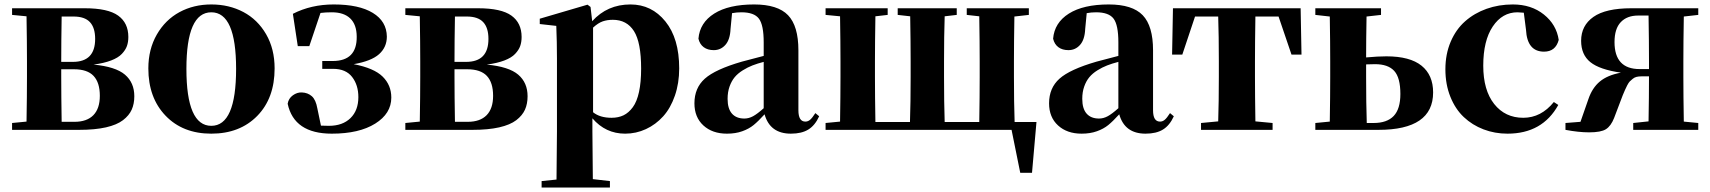

<svg xmlns="http://www.w3.org/2000/svg" viewBox="-20 -583 7678 862"><path d="M34.2 -545.9H360.8Q464.8 -545.9 510.5 -512.9Q556.2 -480 556.2 -417Q556.2 -394 549.8 -376.2Q543.5 -358.4 527.1 -341.1Q510.7 -323.7 478.8 -311.5Q446.8 -299.3 399.9 -293Q499 -283.7 541 -247.8Q583 -211.9 583 -150.9Q583 -116.7 571.3 -90.6Q559.6 -64.5 532.2 -43.5Q504.9 -22.5 455.6 -11.2Q406.2 0 335.9 0H34.2V-30.8L99.1 -37.1Q101.1 -153.3 101.1 -237.8V-308.1Q101.1 -391.6 99.1 -509.8L34.2 -516.1ZM310.1 -508.8H256.8Q254.9 -398.4 254.9 -305.2H307.1Q407.2 -305.2 407.2 -408.2Q407.2 -458.5 383.8 -483.6Q360.4 -508.8 310.1 -508.8ZM256.8 -36.1H314Q370.1 -36.1 399.2 -65.9Q428.2 -95.7 428.2 -152.8Q428.2 -212.4 400.1 -242.2Q372.1 -272 312 -272H254.9V-237.8Q254.9 -152.3 256.8 -36.1Z M646 -275.9Q646 -361.8 684.1 -428Q722.2 -494.1 785.9 -528.6Q849.6 -563 928.7 -563Q1008.3 -563 1072.5 -529.1Q1136.7 -495.1 1174.8 -429.2Q1212.9 -363.3 1212.9 -275.9Q1212.9 -142.1 1134.8 -62.5Q1056.6 17.1 928.7 17.1Q800.8 17.1 723.4 -63.5Q646 -144 646 -275.9ZM928.7 -18.1Q1040 -18.1 1040 -273.9Q1040 -527.8 928.7 -527.8Q816.9 -527.8 816.9 -273.9Q816.9 -18.1 928.7 -18.1Z M1316.9 -376 1294.9 -521Q1377 -563 1478.5 -563Q1591.8 -563 1653.8 -525.1Q1715.8 -487.3 1716.8 -418.9Q1716.8 -371.1 1681.9 -339.8Q1647 -308.6 1567.9 -294.9Q1659.2 -277.3 1698 -239Q1736.8 -200.7 1736.8 -145Q1736.8 -73.2 1664.6 -28.1Q1592.3 17.1 1469.7 17.1Q1300.3 17.1 1271.5 -117.2Q1275.4 -141.1 1294.7 -155Q1314 -168.9 1335 -168Q1361.8 -167 1379.9 -151.1Q1397.9 -135.3 1404.8 -96.2L1420.9 -19Q1432.1 -18.1 1456.5 -18.1Q1518.1 -18.1 1553.5 -52.7Q1588.9 -87.4 1588.9 -147Q1588.9 -201.2 1560.8 -237.5Q1532.7 -273.9 1475.6 -273.9H1426.8V-309.1H1473.6Q1583 -309.1 1581.5 -418.9Q1581.1 -472.7 1552.5 -500.2Q1523.9 -527.8 1469.7 -527.8Q1441.9 -527.8 1418.9 -524.9L1368.7 -376Z M1799.8 -545.9H2126.5Q2230.5 -545.9 2276.1 -512.9Q2321.8 -480 2321.8 -417Q2321.8 -394 2315.4 -376.2Q2309.1 -358.4 2292.7 -341.1Q2276.4 -323.7 2244.4 -311.5Q2212.4 -299.3 2165.5 -293Q2264.6 -283.7 2306.6 -247.8Q2348.6 -211.9 2348.6 -150.9Q2348.6 -116.7 2336.9 -90.6Q2325.2 -64.5 2297.9 -43.5Q2270.5 -22.5 2221.2 -11.2Q2171.9 0 2101.6 0H1799.8V-30.8L1864.7 -37.1Q1866.7 -153.3 1866.7 -237.8V-308.1Q1866.7 -391.6 1864.7 -509.8L1799.8 -516.1ZM2075.7 -508.8H2022.5Q2020.5 -398.4 2020.5 -305.2H2072.8Q2172.9 -305.2 2172.9 -408.2Q2172.9 -458.5 2149.4 -483.6Q2126 -508.8 2075.7 -508.8ZM2022.5 -36.1H2079.6Q2135.7 -36.1 2164.8 -65.9Q2193.8 -95.7 2193.8 -152.8Q2193.8 -212.4 2165.8 -242.2Q2137.7 -272 2077.6 -272H2020.5V-237.8Q2020.5 -152.3 2022.5 -36.1Z M2631.3 -551.8 2638.7 -487.8Q2706.5 -563 2810.5 -563Q2905.8 -563 2967.5 -486.6Q3029.3 -410.2 3029.3 -275.9Q3029.3 -209.5 3010 -153.6Q2990.7 -97.7 2957.5 -60.8Q2924.3 -23.9 2880.1 -3.4Q2835.9 17.1 2786.6 17.1Q2698.7 17.1 2639.6 -51.8V6.8Q2639.6 64.9 2641.6 221.2L2718.3 230V258.8H2411.6V230L2478.5 223.1Q2480.5 64.9 2480.5 6.8V-319.8Q2480.5 -395 2477.5 -466.8L2403.3 -475.1V-499L2617.7 -562ZM2642.6 -459V-79.1Q2673.3 -54.2 2725.6 -54.2Q2756.3 -54.2 2779.5 -65.4Q2802.7 -76.7 2821 -101.6Q2839.4 -126.5 2848.9 -170.2Q2858.4 -213.9 2858.4 -274.9Q2858.4 -392.6 2826.2 -443.4Q2793.9 -494.1 2731.4 -494.1Q2706.5 -494.1 2686 -487.1Q2665.5 -480 2642.6 -459Z M3640.6 -75.2 3657.7 -61Q3639.2 -20 3609.1 -1.5Q3579.1 17.1 3530.8 17.1Q3437 17.1 3412.6 -69.8Q3384.3 -38.6 3363.3 -21.5Q3342.3 -4.4 3312.3 6.3Q3282.2 17.1 3243.7 17.1Q3178.2 17.1 3137.9 -19.8Q3097.7 -56.6 3097.7 -119.1Q3097.7 -188 3144.3 -229.7Q3190.9 -271.5 3310.5 -306.2Q3354.5 -318.4 3408.7 -332V-393.1Q3408.7 -470.7 3387.2 -499.3Q3365.7 -527.8 3308.6 -527.8Q3286.6 -527.8 3266.6 -523.9L3259.8 -453.1Q3257.8 -405.3 3236.8 -381.6Q3215.8 -357.9 3184.6 -357.9Q3157.2 -357.9 3139.4 -371.1Q3121.6 -384.3 3115.7 -409.2Q3121.6 -481 3186.5 -522Q3251.5 -563 3365.7 -563Q3471.7 -563 3518.1 -514.6Q3564.5 -466.3 3564.5 -356.9V-87.9Q3564.5 -37.1 3595.7 -37.1Q3607.4 -37.1 3616.9 -45.2Q3626.5 -53.2 3640.6 -75.2ZM3408.7 -97.2V-305.2Q3380.4 -297.9 3358.4 -289.3Q3336.4 -280.8 3314.5 -267.1Q3292.5 -253.4 3278.3 -236.3Q3264.2 -219.2 3255.4 -194.6Q3246.6 -169.9 3246.6 -139.2Q3246.6 -95.2 3266.1 -73Q3285.6 -50.8 3321.8 -50.8Q3341.8 -50.8 3361.1 -61.3Q3380.4 -71.8 3408.7 -97.2Z M4535.2 -35.2H4633.3L4613.3 192.9H4560.5L4521.5 0H3686.5V-30.8L3751.5 -37.1Q3753.4 -153.3 3753.4 -237.8V-308.1Q3753.4 -391.6 3751.5 -509.8L3686.5 -516.1V-545.9H3965.3V-516.1L3910.2 -509.8Q3908.2 -391.6 3908.2 -308.1V-237.8Q3908.2 -151.4 3910.2 -35.2H4065.4Q4068.4 -122.1 4068.4 -237.8V-308.1Q4068.4 -393.6 4066.4 -509.8L4010.3 -516.1V-545.9H4275.4V-516.1L4221.2 -509.8Q4218.3 -421.4 4218.3 -308.1V-237.8Q4218.3 -122.6 4221.2 -35.2H4376.5Q4378.4 -151.4 4378.4 -237.8V-308.1Q4378.4 -391.6 4376.5 -509.8L4320.3 -516.1V-545.9H4599.1V-516.1L4534.2 -508.8Q4532.2 -392.6 4532.2 -308.1V-237.8Q4532.2 -122.6 4535.2 -35.2Z M5232.9 -75.2 5250 -61Q5231.4 -20 5201.4 -1.5Q5171.4 17.1 5123 17.1Q5029.3 17.1 5004.9 -69.8Q4976.6 -38.6 4955.6 -21.5Q4934.6 -4.4 4904.5 6.3Q4874.5 17.1 4835.9 17.1Q4770.5 17.1 4730.2 -19.8Q4689.9 -56.6 4689.9 -119.1Q4689.9 -188 4736.6 -229.7Q4783.2 -271.5 4902.8 -306.2Q4946.8 -318.4 5001 -332V-393.1Q5001 -470.7 4979.5 -499.3Q4958 -527.8 4900.9 -527.8Q4878.9 -527.8 4858.9 -523.9L4852.1 -453.1Q4850.1 -405.3 4829.1 -381.6Q4808.1 -357.9 4776.9 -357.9Q4749.5 -357.9 4731.7 -371.1Q4713.9 -384.3 4708 -409.2Q4713.9 -481 4778.8 -522Q4843.8 -563 4958 -563Q5064 -563 5110.4 -514.6Q5156.7 -466.3 5156.7 -356.9V-87.9Q5156.7 -37.1 5188 -37.1Q5199.7 -37.1 5209.2 -45.2Q5218.8 -53.2 5232.9 -75.2ZM5001 -97.2V-305.2Q4972.7 -297.9 4950.7 -289.3Q4928.7 -280.8 4906.7 -267.1Q4884.8 -253.4 4870.6 -236.3Q4856.4 -219.2 4847.7 -194.6Q4838.9 -169.9 4838.9 -139.2Q4838.9 -95.2 4858.4 -73Q4877.9 -50.8 4914.1 -50.8Q4934.1 -50.8 4953.4 -61.3Q4972.7 -71.8 5001 -97.2Z M5720.2 -508.8H5616.2Q5614.3 -392.6 5614.3 -308.1V-237.8Q5614.3 -154.3 5616.2 -38.1L5693.4 -30.8V0H5372.1V-30.8L5449.2 -38.1Q5452.1 -125.5 5452.1 -237.8V-308.1Q5452.1 -421.4 5449.2 -508.8H5345.2L5288.1 -337.9H5242.2L5246.1 -545.9H5819.3L5823.2 -337.9H5778.3Z M6180.2 -516.1 6115.2 -508.8Q6113.3 -405.3 6113.3 -325.2Q6167 -330.1 6204.1 -330.1Q6310.1 -330.1 6362.1 -288.1Q6414.1 -246.1 6414.1 -168Q6414.1 0 6168.9 0H5885.3V-30.8L5950.2 -37.1Q5952.1 -153.3 5952.1 -237.8V-308.1Q5952.1 -392.6 5950.2 -508.8L5885.3 -516.1V-545.9H6180.2ZM6116.2 -30.8H6147Q6207 -30.8 6237.1 -62.3Q6267.1 -93.8 6267.1 -161.1Q6267.1 -234.4 6239.5 -264.6Q6211.9 -294.9 6153.3 -294.9Q6126.5 -294.9 6113.3 -293.9V-237.8Q6113.3 -118.2 6116.2 -30.8Z M6831.1 -449.2 6821.3 -525.9Q6801.8 -527.8 6793 -527.8Q6724.6 -527.8 6681.9 -464.1Q6639.2 -400.4 6639.2 -288.1Q6639.2 -178.2 6688.2 -116.2Q6737.3 -54.2 6818.8 -54.2Q6898.9 -54.2 6956.1 -125L6976.1 -111.8Q6904.8 17.1 6748 17.1Q6690.9 17.1 6640.4 -2.2Q6589.8 -21.5 6551.8 -57.4Q6513.7 -93.3 6491.5 -148.7Q6469.2 -204.1 6469.2 -272Q6469.2 -339.8 6492.9 -395.5Q6516.6 -451.2 6557.9 -487.5Q6599.1 -523.9 6654.1 -543.5Q6709 -563 6772 -563Q6855 -563 6911.4 -517.8Q6967.8 -472.7 6978 -403.8Q6963.9 -351.1 6912.1 -351.1Q6836.4 -351.1 6831.1 -449.2Z M7604.5 -516.1 7539.6 -508.8Q7537.6 -392.6 7537.6 -308.1V-237.8Q7537.6 -153.3 7539.6 -37.1L7604.5 -30.8V0H7312.5V-30.8L7381.3 -38.1Q7383.3 -148.4 7383.3 -240.2H7349.6Q7337.4 -240.2 7327.9 -238Q7318.4 -235.8 7310.3 -229.2Q7302.2 -222.7 7297.1 -217.5Q7292 -212.4 7285.4 -199.7Q7278.8 -187 7275.9 -179.9Q7272.9 -172.9 7265.6 -155.8L7226.6 -53.2Q7212.4 -17.1 7189.9 -2.9Q7167.5 11.2 7114.7 11.2Q7067.4 11.2 7008.3 0V-30.8L7075.7 -36.1L7111.3 -138.2Q7128.4 -188.5 7162.6 -217Q7196.8 -245.6 7257.3 -256.8Q7161.6 -270.5 7120.1 -304Q7078.6 -337.4 7078.6 -399.9Q7078.6 -468.3 7133.8 -507.1Q7189 -545.9 7303.7 -545.9H7604.5ZM7341.3 -272.9H7383.3V-308.1Q7383.3 -397 7381.3 -513.2H7334.5Q7284.7 -513.2 7256.6 -483.6Q7228.5 -454.1 7228.5 -394Q7228.5 -272.9 7341.3 -272.9Z"/></svg>

Font: Noto Serif JP Black
Style: Regular
Weight: 900
Designer: Ryoko NISHIZUKA  (kana & ideographs); Frank Grießhammer (Latin, Greek & Cyrillic); Wenlong ZHANG  (bopomofo); Sandoll Co
Foundry: Adobe Systems Incorporated
Version: Version 1.001;PS 1.001;hotconv 16.6.54;makeotf.lib2.5.65590